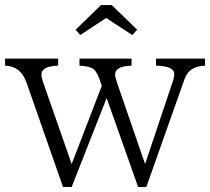

<svg xmlns="http://www.w3.org/2000/svg" viewBox="-21 -723 827 756"><path d="M786.1 -464.4Q723.1 -462.9 705.1 -410.2L555.2 13.2H522.9L398.9 -336.9L261.2 13.2H227.1L84 -396Q61.5 -462.9 -1 -464.4V-492.2H208V-464.4Q142.1 -462.9 142.1 -429.2Q142.1 -417.5 148.9 -398.9L261.2 -77.1L379.9 -385.3L376 -396Q362.8 -438.5 348.1 -450.2Q333 -462.4 292 -464.4V-492.2H497.1V-464.4Q432.1 -462.9 432.1 -429.2Q432.1 -420.9 439.9 -397L550.3 -77.1L658.2 -398.9Q665 -418.5 665 -432.1Q665 -462.9 593.3 -464.4V-492.2H786.1ZM377 -703.1H418.9L519 -606L500 -585L397 -652.3L294.9 -585L276.9 -606Z"/></svg>

Font: I.Ming
Style: Regular
Weight: 400
Designer: Ichiten Fonts Project
Version: Version 5.10 Mar 24, 2018